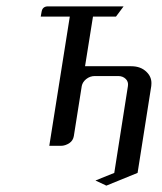

<svg xmlns="http://www.w3.org/2000/svg" viewBox="-20 -458 508 603"><path d="M107.9 -405.8 110.8 -421.9Q113.8 -438 130.9 -438H368.2L344.2 -405.8H272L247.1 -250H392.1Q422.4 -250 440.4 -231.9Q455.6 -217.3 455.6 -196.8Q455.6 -190.9 455.1 -188L412.1 85L314 125L279.8 108.9L338.9 85L381.8 -188Q383.8 -201.2 375 -210Q365.7 -219.2 351.1 -219.2H277.8Q262.7 -219.2 250.5 -209.5Q239.3 -200.2 236.8 -188L211.9 -30.8Q209.5 -16.6 198.2 -8.8Q185.1 0 170.9 0H134.8L199.2 -405.8Z"/></svg>

Font: Hhenum
Style: Italic
Weight: 400
Designer: T. Christopher White
Version: Version 1.0